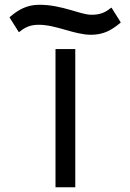

<svg xmlns="http://www.w3.org/2000/svg" viewBox="-20 -786 547 806"><path d="M145 -766C92 -766 56 -744 23 -716L20 -713L59 -651L64 -654C86 -672 108 -682 143 -682C216 -682 292 -640 362 -640C416 -640 450 -661 484 -689L487 -692L448 -754L443 -751C421 -733 399 -724 364 -724C316 -724 242 -766 145 -766ZM296 -580H213V0H296Z"/></svg>

Font: Charger
Style: Bd
Weight: 400
Designer: Jasper
Foundry: Cannot Into Space Fonts
Version: Version 0.98